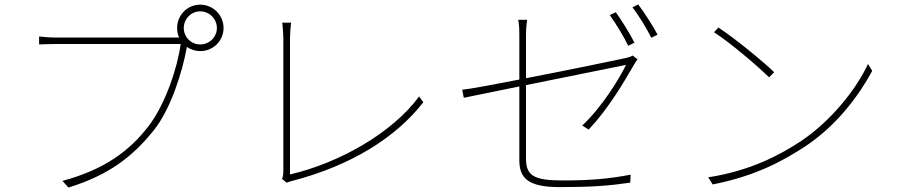

<svg xmlns="http://www.w3.org/2000/svg" viewBox="-20 -829 4040 864"><path d="M807 -703C807 -744 840 -778 881 -778C922 -778 956 -744 956 -703C956 -662 922 -629 881 -629C840 -629 807 -662 807 -703ZM777 -703C777 -688 780 -673 786 -660H777C742 -660 276 -660 237 -660C204 -660 181 -662 156 -665V-629C181 -630 202 -631 236 -631C276 -631 738 -631 793 -631C779 -525 724 -360 649 -262C562 -149 450 -66 261 -15L288 15C476 -43 581 -129 673 -244C748 -338 801 -505 821 -618C838 -606 859 -599 881 -599C939 -599 986 -645 986 -703C986 -761 939 -808 881 -808C823 -808 777 -761 777 -703Z M1249 -24 1270 -7C1278 -10 1287 -13 1295 -15C1558 -83 1762 -210 1885 -369L1866 -395C1745 -230 1505 -95 1285 -44C1285 -70 1285 -580 1285 -659C1285 -678 1288 -716 1290 -727H1250C1252 -716 1255 -674 1255 -658C1255 -580 1255 -106 1255 -57C1255 -41 1252 -31 1249 -24Z M2751 -774 2724 -761C2751 -724 2788 -663 2807 -623L2835 -637C2813 -681 2776 -739 2751 -774ZM2852 -809 2826 -796C2855 -759 2888 -704 2911 -659L2939 -673C2919 -712 2879 -773 2852 -809ZM2849 -562 2827 -579C2821 -575 2807 -570 2792 -567C2756 -559 2539 -514 2347 -477V-671C2347 -695 2348 -712 2352 -740H2312C2317 -712 2317 -697 2317 -671V-471C2204 -449 2103 -430 2060 -425L2067 -389L2317 -440V-108C2317 -30 2353 13 2498 13C2640 13 2720 7 2816 -7L2818 -43C2718 -24 2637 -17 2510 -17C2381 -17 2347 -40 2347 -115V-446L2797 -537C2765 -470 2684 -342 2600 -264L2629 -246C2718 -340 2784 -454 2832 -536C2837 -544 2843 -555 2849 -562Z M3213 -705 3193 -684C3269 -635 3392 -529 3441 -481L3464 -504C3412 -554 3285 -658 3213 -705ZM3167 -31 3187 1C3380 -37 3504 -105 3603 -170C3744 -263 3844 -397 3905 -510L3886 -541C3834 -429 3721 -285 3583 -193C3490 -132 3359 -61 3167 -31Z"/></svg>

Font: Harano Aji Gothic TW ExtraLight
Style: Regular
Weight: 250
Foundry: Masamichi Hosoda
Version: HaranoAjiGothicTW-ExtraLight version 20230610;ttx 4.39.4